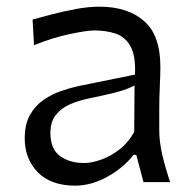

<svg xmlns="http://www.w3.org/2000/svg" viewBox="-20 -554 586 584"><path d="M209 10.7Q134.8 10.7 95 -30Q55.2 -70.8 55.2 -133.3Q55.2 -175.8 71 -204.1Q86.9 -232.4 112.3 -250Q137.7 -267.6 166.3 -277.3Q194.8 -287.1 220.2 -292.5L390.6 -327.1Q393.1 -384.3 377 -413.1Q360.8 -441.9 332 -451.7Q303.2 -461.4 266.1 -461.4Q244.6 -461.4 192.4 -450.4Q140.1 -439.5 83.5 -416.5L79.1 -494.6Q103.5 -501.5 138.2 -510.5Q172.9 -519.5 210.9 -526.6Q249 -533.7 282.7 -533.7Q367.7 -533.7 417.7 -490.5Q467.8 -447.3 467.8 -351.1Q467.8 -327.6 466.1 -291.5Q464.4 -255.4 464.4 -222.2V-157.7Q464.4 -123.5 473.4 -84.2Q482.4 -44.9 497.6 0H416.5L394.5 -83H386.2Q354.5 -42.5 305.7 -15.9Q256.8 10.7 209 10.7ZM236.3 -58.1Q258.8 -58.1 287.6 -68.4Q316.4 -78.6 343.5 -99.6Q370.6 -120.6 388.2 -152.8L389.2 -293.9Q380.9 -289.6 366.9 -283.9Q353 -278.3 326.2 -271.5Q299.3 -264.6 251.5 -254.9Q220.2 -248.5 193.1 -236.8Q166 -225.1 149.7 -204.3Q133.3 -183.6 133.3 -149.9Q133.3 -100.6 162.6 -79.3Q191.9 -58.1 236.3 -58.1Z"/></svg>

Font: Pinar-DS2-FD Regular
Style: Regular
Weight: 400
Designer: Amin Abedi
Version: Version 2.000